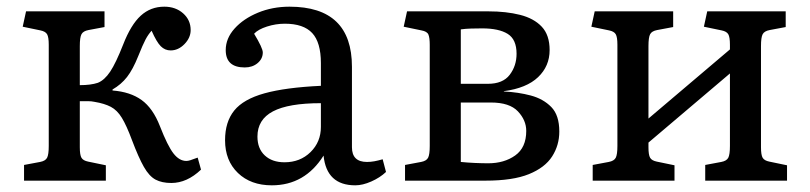

<svg xmlns="http://www.w3.org/2000/svg" viewBox="-20 -541 2425 575"><path d="M493 7Q465 7 446 -3Q427 -13 411 -41Q395 -69 375 -122Q359 -165 345 -188Q331 -211 312 -221Q293 -231 263 -236Q254 -238 243.5 -238Q233 -238 219 -238V-100Q219 -77 224 -68.5Q229 -60 244 -57L297 -46V0H52V-47L100 -56Q116 -59 121 -68.5Q126 -78 126 -104V-407Q126 -430 121 -438.5Q116 -447 101 -450L48 -461L58 -507H293V-460L245 -451Q229 -448 224 -438.5Q219 -429 219 -403V-286Q252 -286 273 -293Q293 -301 310 -326.5Q327 -352 349 -408Q372 -467 401.5 -494Q431 -521 472 -521Q506 -521 528.5 -501Q551 -481 551 -451Q551 -428 532.5 -409Q514 -390 491 -390Q474 -390 461.5 -402.5Q449 -415 434 -449Q424 -438 416 -423Q408 -408 394 -373Q378 -333 360.5 -310.5Q343 -288 317 -273V-270Q370 -266 404 -241.5Q438 -217 459 -163Q482 -104 499.5 -81.5Q517 -59 538 -59Q543 -59 549.5 -61Q556 -63 572 -69L582 -33Q540 7 493 7Z M794 14Q731 14 692.5 -23Q654 -60 654 -121Q654 -176 681.5 -210Q709 -244 772 -261.5Q835 -279 941 -284V-352Q941 -414 915 -442Q889 -470 833 -470Q806 -470 779.5 -461.5Q753 -453 741 -440Q767 -397 767 -384Q767 -365 751.5 -352Q736 -339 713 -339Q656 -339 656 -391Q656 -426 682.5 -455.5Q709 -485 752.5 -503Q796 -521 847 -521Q1034 -521 1034 -341V-100Q1034 -56 1079 -56Q1090 -56 1101 -58Q1112 -60 1126 -64L1136 -26Q1118 -9 1092 2.5Q1066 14 1044 14Q958 14 949 -75Q893 14 794 14ZM832 -55Q879 -55 910 -85.5Q941 -116 941 -161V-232Q844 -232 797.5 -207.5Q751 -183 751 -132Q751 -96 773 -75.5Q795 -55 832 -55Z M1193 0V-47L1241 -56Q1257 -59 1262 -68.5Q1267 -78 1267 -104V-407Q1267 -428 1263 -437.5Q1259 -447 1242 -450L1189 -461L1199 -507H1443Q1496 -507 1537.5 -496.5Q1579 -486 1602.5 -461Q1626 -436 1626 -391Q1626 -343 1591.5 -310Q1557 -277 1489 -268V-267Q1532 -265 1569.5 -255Q1607 -245 1631 -220.5Q1655 -196 1655 -147Q1655 -106 1633.5 -72.5Q1612 -39 1564 -19.5Q1516 0 1434 0ZM1360 -290H1441Q1486 -290 1506.5 -317Q1527 -344 1527 -380Q1527 -423 1500.5 -439.5Q1474 -456 1424 -456Q1408 -456 1391 -455.5Q1374 -455 1360 -453ZM1442 -52Q1490 -52 1523 -75.5Q1556 -99 1556 -149Q1556 -181 1531 -207.5Q1506 -234 1450 -234H1360V-56Q1380 -54 1401.5 -53Q1423 -52 1442 -52Z M1755 0V-47L1803 -56Q1819 -59 1824 -68.5Q1829 -78 1829 -104V-407Q1829 -430 1824 -438.5Q1819 -447 1804 -450L1751 -461L1761 -507H1996V-460L1948 -451Q1932 -448 1927 -438.5Q1922 -429 1922 -403V-186L2166 -393V-407Q2166 -430 2161 -438.5Q2156 -447 2141 -450L2088 -461L2098 -507H2333V-460L2285 -451Q2269 -448 2264 -438.5Q2259 -429 2259 -403V-100Q2259 -77 2264 -68.5Q2269 -60 2284 -57L2337 -46V0H2092V-47L2140 -56Q2156 -59 2161 -68.5Q2166 -78 2166 -104V-321L1922 -114V-100Q1922 -77 1927 -68.5Q1932 -60 1947 -57L2000 -46V0Z"/></svg>

Font: Text Regular
Style: Regular
Weight: 400
Designer: Latin by Veronika Burian and Jose Scaglione. Greek by Irene Vlachou. Cyrillic by Vera Evstafieva.
Foundry: TypeTogether
Version: Version 3.002